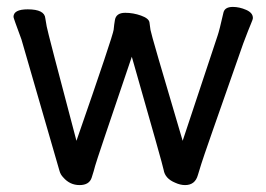

<svg xmlns="http://www.w3.org/2000/svg" viewBox="-20 -511 770 555"><path d="M515 24Q501 24 486 17Q457 5 453 -20Q452 -29 361 -347Q258 -44 255 -31.5Q252 -19 245 2.5Q238 24 210 24Q182 24 163 2Q155 -6 152 -17L42 -397Q19 -459 19 -462Q19 -484 60 -484Q109 -484 111 -458Q113 -448 115 -434.5Q117 -421 201 -104Q307 -409 308.5 -425Q310 -441 312 -452Q315 -474 342 -474Q365 -474 387.5 -466Q410 -458 412 -446.5Q414 -435 415 -424.5Q416 -414 508 -104L609 -408Q614 -422 626 -475Q630 -491 653 -491Q672 -491 691.5 -482.5Q711 -474 711 -459Q711 -455 705.5 -442.5Q700 -430 683 -385Q567 -55 562 -37.5Q557 -20 552 -5Q544 24 515 24Z"/></svg>

Font: LXGW WenKai Lite
Style: Bold
Weight: 700
Designer: LXGW / Fontworks Inc.
Foundry: LXGW / Fontworks Inc.
Version: Version 1.330;April 28, 2024